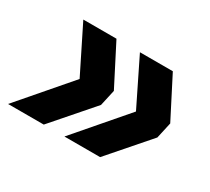

<svg xmlns="http://www.w3.org/2000/svg" viewBox="-105 -598 713 652"><g transform="rotate(30 251.5 -272.0)"><path d="M-20 -84 148 -279 58 -460H188L269 -302L255 -239L120 -84ZM201 -84 369 -279 280 -460H409L490 -302L476 -239L341 -84Z"/></g></svg>

Font: Radio Canada SemiBold
Style: Italic
Weight: 600
Italic angle: -12°
Designer: Charles Daoud, Etienne Aubert Bonn, Alexandre Saumier Demers, Jacques Le Bailly
Foundry: Radio-Canada
Version: Version 2.104; ttfautohint (v1.8.4.7-5d5b);gftools[0.9.28.de